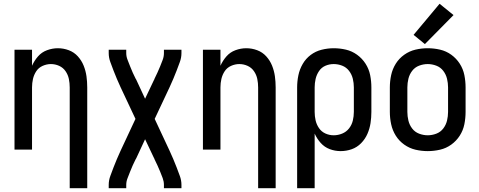

<svg xmlns="http://www.w3.org/2000/svg" viewBox="-20 -794 2540 1019"><path d="M350 205H443V-330Q443 -360 439 -389Q435 -418 424 -445.5Q413 -473 393 -495Q373 -517 345 -527.5Q317 -538 287 -538Q258 -538 229.5 -527.5Q201 -517 181.5 -494.5Q162 -472 150 -445V-530H57V0H150V-330Q150 -353 155 -375Q160 -397 172.5 -416Q185 -435 206.5 -444.5Q228 -454 250 -454Q273 -454 294 -444.5Q315 -435 328 -416Q341 -397 345.5 -375Q350 -353 350 -330Z M557 205H650V187Q650 169 657 151.5Q664 134 670.5 117Q677 100 684.5 83.5Q692 67 700 51Q700 51 700 51Q700 51 700 51Q700 51 700 51Q700 51 700 51L701 50Q703 45 705 42L750 -55L796 42Q797 45 800 50V51Q808 67 815.5 83.5Q823 100 830 117Q837 134 843.5 151.5Q850 169 850 187V205H943V187Q943 163 934.5 140Q926 117 917.5 94.5Q909 72 899.5 50Q890 28 880 6L801 -163L880 -331Q890 -353 899.5 -375Q909 -397 917.5 -419.5Q926 -442 934.5 -465Q943 -488 943 -512V-530H850V-512Q850 -494 843.5 -476.5Q837 -459 830 -442Q823 -425 815.5 -408.5Q808 -392 800 -376Q800 -376 800 -376Q800 -376 800 -376Q800 -376 800 -376Q800 -376 800 -376V-375Q797 -370 796 -367L750 -270L705 -367Q703 -370 701 -375L700 -376Q692 -392 684.5 -408.5Q677 -425 670.5 -442Q664 -459 657 -476.5Q650 -494 650 -512V-530H557V-512Q557 -488 565.5 -465Q574 -442 582.5 -419.5Q591 -397 600.5 -375Q610 -353 620 -331L699 -163L620 6Q610 28 600.5 50Q591 72 582.5 94.5Q574 117 565.5 140Q557 163 557 187Z M1350 205H1443V-330Q1443 -360 1439 -389Q1435 -418 1424 -445.5Q1413 -473 1393 -495Q1373 -517 1345 -527.5Q1317 -538 1287 -538Q1258 -538 1229.5 -527.5Q1201 -517 1181.5 -494.5Q1162 -472 1150 -445V-530H1057V0H1150V-330Q1150 -353 1155 -375Q1160 -397 1172.5 -416Q1185 -435 1206.5 -444.5Q1228 -454 1250 -454Q1273 -454 1294 -444.5Q1315 -435 1328 -416Q1341 -397 1345.5 -375Q1350 -353 1350 -330Z M1557 205H1650V-85Q1662 -58 1682 -35.5Q1702 -13 1730 -2.5Q1758 8 1788 8Q1818 8 1846.5 -2Q1875 -12 1896.5 -34Q1918 -56 1930 -83.5Q1942 -111 1946.5 -140.5Q1951 -170 1951 -200V-330Q1951 -363 1944.5 -395.5Q1938 -428 1920 -456Q1902 -484 1875 -503.5Q1848 -523 1816 -530.5Q1784 -538 1751 -538Q1719 -538 1687 -530Q1655 -522 1629 -502.5Q1603 -483 1586.5 -454.5Q1570 -426 1563.5 -394Q1557 -362 1557 -330ZM1751 -76Q1728 -76 1707 -85.5Q1686 -95 1673 -114Q1660 -133 1655 -155Q1650 -177 1650 -200V-330Q1650 -353 1655 -375Q1660 -397 1673 -416.5Q1686 -436 1707 -445Q1728 -454 1751 -454Q1774 -454 1796 -445.5Q1818 -437 1832.5 -418Q1847 -399 1852.5 -376Q1858 -353 1858 -330V-200Q1858 -177 1852.5 -154Q1847 -131 1832.5 -112.5Q1818 -94 1796 -85Q1774 -76 1751 -76Z M2235 -560 2387 -714 2313 -774 2175 -609ZM2250 8Q2283 8 2315.5 0.5Q2348 -7 2375 -26.5Q2402 -46 2420 -74Q2438 -102 2444.5 -134.5Q2451 -167 2451 -200V-330Q2451 -363 2444.5 -395.5Q2438 -428 2420 -456Q2402 -484 2375 -503.5Q2348 -523 2315.5 -530.5Q2283 -538 2250 -538Q2217 -538 2185 -530.5Q2153 -523 2125.5 -503.5Q2098 -484 2080.5 -456Q2063 -428 2056 -395.5Q2049 -363 2049 -330V-200Q2049 -167 2056 -134.5Q2063 -102 2080.5 -74Q2098 -46 2125.5 -26.5Q2153 -7 2185 0.5Q2217 8 2250 8ZM2250 -76Q2227 -76 2204.5 -84.5Q2182 -93 2167.5 -112Q2153 -131 2147.5 -154Q2142 -177 2142 -200V-330Q2142 -353 2147.5 -376Q2153 -399 2167.5 -418Q2182 -437 2204.5 -445.5Q2227 -454 2250 -454Q2273 -454 2295.5 -445.5Q2318 -437 2332.5 -418Q2347 -399 2352.5 -376Q2358 -353 2358 -330V-200Q2358 -177 2352.5 -154Q2347 -131 2332.5 -112Q2318 -93 2295.5 -84.5Q2273 -76 2250 -76Z"/></svg>

Font: Iosevka SS08 Medium
Style: Regular
Weight: 500
Monospace: yes
Designer: Belleve Invis
Foundry: Belleve Invis
Version: Version 3.4.3; ttfautohint (v1.8.3)